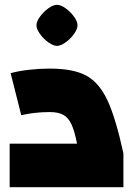

<svg xmlns="http://www.w3.org/2000/svg" viewBox="-20 -775 581 795"><path d="M20 -180H299Q289 -232 276 -260Q263 -288 242 -299.5Q221 -311 186 -311Q125 -311 68 -298L24 -472Q56 -481 99.5 -486Q143 -491 186 -491Q282 -491 336 -462.5Q390 -434 424.5 -360.5Q459 -287 491 -140V0H20ZM131 -670Q131 -686 145.5 -706Q160 -726 180 -740.5Q200 -755 216 -755Q232 -755 252 -740.5Q272 -726 286.5 -706Q301 -686 301 -670Q301 -655 286.5 -634.5Q272 -614 251.5 -599.5Q231 -585 216 -585Q201 -585 180.5 -599.5Q160 -614 145.5 -634.5Q131 -655 131 -670Z"/></svg>

Font: Changa ExtraBold
Style: Regular
Weight: 800
Designer: Eduardo Rodriguez Tunni
Foundry: Eduardo Rodriguez Tunni
Version: Version 2.002; ttfautohint (v1.5) -l 8 -r 50 -G 220 -x 14 -H